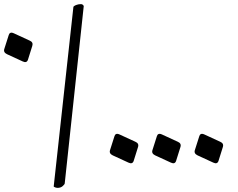

<svg xmlns="http://www.w3.org/2000/svg" viewBox="-57 -722 1148 928"><path d="M931 -72 1007 -37Q1026 -29 1020 -11L999 56Q993 73 974 64L898 29Q879 20 885 3L906 -63Q908 -71 914 -74Q920 -77 931 -72ZM726 -72 802 -37Q821 -29 815 -11L794 56Q788 73 769 64L693 29Q674 20 680 3L701 -63Q703 -71 709 -74Q715 -77 726 -72ZM521 -72 597 -37Q616 -29 610 -11L589 56Q583 73 564 64L488 29Q469 20 475 3L496 -63Q498 -71 504 -74Q510 -77 521 -72ZM10 -561 86 -526Q105 -518 99 -500L78 -433Q72 -416 53 -425L-23 -460Q-42 -469 -36 -486L-15 -552Q-13 -560 -7 -563Q-1 -566 10 -561ZM334.2 -702Q343.2 -702 347.8 -693L255.9 164Q255.8 169 245.4 178Q235.8 186 221.8 186Q216.8 186 210.4 184Q206.1 182 203.9 181L202.6 179L297.7 -688Q297.3 -690 301.8 -693Q305.3 -696 314.7 -699Q323.2 -702 334.2 -702Z"/></svg>

Font: Amiri
Style: Italic
Weight: 400
Italic angle: 10°
Designer: Khaled Hosny
Version: Version 0.113